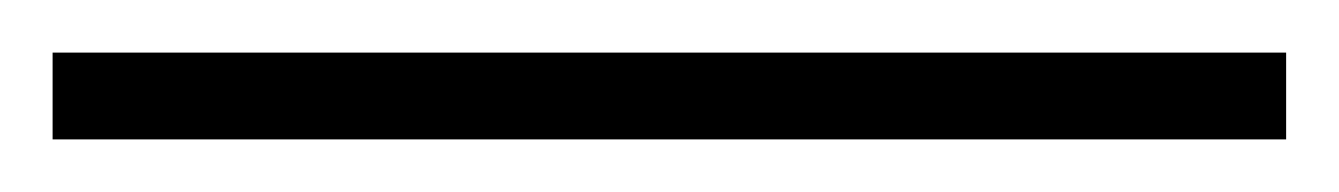

<svg xmlns="http://www.w3.org/2000/svg" viewBox="-23 -906 509 73"><path d="M466 -853H-3V-886H466Z"/></svg>

Font: Noto Sans Telugu UI SemiCondensed ExtraLight
Style: Regular
Weight: 200
Width: 4
Designer: Jelle Bosma - Monotype Design Team
Foundry: Monotype Imaging Inc.
Version: Version 2.005; ttfautohint (v1.8.4.7-5d5b)